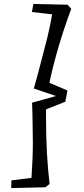

<svg xmlns="http://www.w3.org/2000/svg" viewBox="-20 -850 426 976"><path d="M38 67 140 54Q147 -47 147 -126L145 -267L143 -328L262 -361V-363L152 -400Q164 -444 176 -487Q208 -608 221 -660.5Q234 -713 245 -777L142 -789L150 -830L324 -826L342 -805Q270 -611 231 -429L323 -390L312 -333L214 -294V-252Q214 -67 232 85L211 102L37 106Z"/></svg>

Font: Andada Pro
Style: Italic
Weight: 400
Italic angle: -7°
Designer: Carolina Giovagnoli
Foundry: Huerta Tipografica
Version: Version 3.005; ttfautohint (v1.8.4)